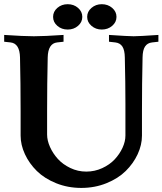

<svg xmlns="http://www.w3.org/2000/svg" viewBox="-25 -902 782 924"><path d="M658.2 -366.2V-249.5Q658.2 -204.6 637.5 -159.9Q616.7 -115.2 580.1 -79.1Q543.5 -43 487.3 -20.3Q431.2 2.4 366.2 2.4Q301.3 2.4 245.1 -20.3Q189 -43 152.3 -79.1Q115.7 -115.2 95 -159.9Q74.2 -204.6 74.2 -249.5V-366.2Q74.2 -501.5 71.3 -625.5Q69.8 -692.9 25.9 -697.8L-4.9 -701.2V-733.9Q90.3 -727.5 138.2 -727.5Q186.5 -727.5 280.8 -733.9V-701.2L250 -697.8Q206.1 -692.9 204.6 -625.5Q201.7 -501.5 201.7 -366.2V-254.4Q201.7 -226.1 215.6 -194.8Q229.5 -163.6 253.4 -137.2Q277.3 -110.8 313.5 -93.5Q349.6 -76.2 390.1 -76.2Q430.7 -76.2 466.8 -92.8Q502.9 -109.4 526.9 -135Q550.8 -160.6 564.7 -190.9Q578.6 -221.2 578.6 -249.5V-402.8Q578.6 -501.5 575.7 -625.5Q575.2 -660.6 564 -678Q552.7 -695.3 529.8 -697.8L499.5 -701.2V-733.9Q593.8 -727.5 618.2 -727.5Q643.1 -727.5 737.3 -733.9V-701.2L707 -697.8Q684.1 -695.3 672.9 -678Q661.6 -660.6 661.1 -625.5Q658.2 -501.5 658.2 -366.2ZM251 -777.6Q230.5 -795.4 230.5 -820.8Q230.5 -846.2 251 -864Q271.5 -881.8 300.8 -881.8Q330.1 -881.8 350.6 -864Q371.1 -846.2 371.1 -820.8Q371.1 -795.4 350.6 -777.6Q330.1 -759.8 300.8 -759.8Q271.5 -759.8 251 -777.6ZM464.8 -881.8Q494.1 -881.8 514.9 -864Q535.6 -846.2 535.6 -820.8Q535.6 -795.4 514.9 -777.6Q494.1 -759.8 464.8 -759.8Q436 -759.8 415.3 -777.6Q394.5 -795.4 394.5 -820.8Q394.5 -846.2 415.3 -864Q436 -881.8 464.8 -881.8Z"/></svg>

Font: Flanker
Style: Bold
Weight: 700
Designer: Flanker
Foundry: Flanker
Version: Version 2.021